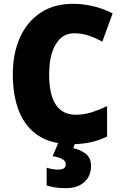

<svg xmlns="http://www.w3.org/2000/svg" viewBox="-20 -744 637 1004"><path d="M368 -570Q306 -570 271.5 -512.5Q237 -455 237 -354Q237 -144 377 -144Q420 -144 460 -157Q500 -170 540 -189V-30Q497 -9 451.5 0.5Q406 10 354 10Q249 10 181 -34.5Q113 -79 80 -161Q47 -243 47 -355Q47 -464 84 -547Q121 -630 191.5 -677Q262 -724 363 -724Q413 -724 465.5 -712Q518 -700 569 -674L515 -526Q479 -546 443.5 -558Q408 -570 368 -570ZM456 124Q456 177 420.5 208.5Q385 240 324 240Q293 240 267.5 236Q242 232 224 226V133Q240 138 255 140.5Q270 143 285 143Q324 143 324 115Q324 83 255 73L286 0H374L363 31Q398 38 427 59Q456 80 456 124Z"/></svg>

Font: Noto Sans Ethiopic SemiCondensed Black
Style: Regular
Weight: 900
Width: 4
Designer: Monotype Design Team
Foundry: Monotype Imaging Inc.
Version: Version 2.102; ttfautohint (v1.8.4.7-5d5b)